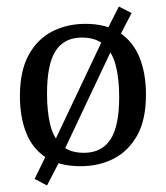

<svg xmlns="http://www.w3.org/2000/svg" viewBox="-20 -499 508 588"><path d="M227 10Q162 10 121 -16.5Q80 -43 60.5 -91.5Q41 -140 41 -205Q41 -282 68 -331Q95 -380 140.5 -403Q186 -426 241 -426Q306 -426 347 -398.5Q388 -371 407.5 -322.5Q427 -274 427 -209Q427 -132 400 -84Q373 -36 328 -13Q283 10 227 10ZM124 69 86 49 125 -31 136 -43 297 -383 303 -398 344 -479 383 -459 342 -380 332 -368 171 -27 166 -12ZM237 -31Q291 -31 318 -71.5Q345 -112 345 -202Q345 -258 334.5 -298.5Q324 -339 299 -361.5Q274 -384 231 -384Q177 -384 150.5 -343.5Q124 -303 124 -212Q124 -157 134 -116.5Q144 -76 169 -53.5Q194 -31 237 -31Z"/></svg>

Font: Rasa
Style: Regular
Weight: 400
Designer: Anna Giedrys (Yrsa+Rasa design), David Brezina (Yrsa art-direction, Rasa art-direction, design)
Foundry: Rosetta Type Foundry
Version: Version 2.004